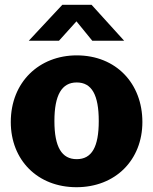

<svg xmlns="http://www.w3.org/2000/svg" viewBox="-20 -771 640 801"><path d="M299 10C462 10 574 -104 574 -262C574 -423 464 -540 300 -540C144 -540 25 -429 25 -262C25 -103 137 10 299 10ZM300 -107C238 -107 207 -157 207 -266C207 -375 238 -427 300 -427C363 -427 392 -375 392 -266C392 -158 363 -107 300 -107ZM365 -601H498L362 -751H240L100 -601H226L299 -682Z"/></svg>

Font: Bisquit Text
Style: Bold
Weight: 800
Version: Version 1.004;Glyphs 3.2.3 (3260)